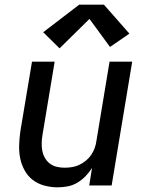

<svg xmlns="http://www.w3.org/2000/svg" viewBox="-20 -794 640 822"><path d="M226 8Q198 8 170 0.5Q142 -7 120.5 -23.5Q99 -40 85.5 -64.5Q72 -89 66.5 -116Q61 -143 62 -172.5Q63 -202 67 -231L117 -530H214L162 -217Q159 -200 158.5 -182.5Q158 -165 161 -149Q164 -133 172 -118.5Q180 -104 193 -94Q206 -84 222.5 -80Q239 -76 256 -76Q272 -76 288 -78.5Q304 -81 319 -88Q334 -95 347.5 -106Q361 -117 370.5 -131Q380 -145 385.5 -160.5Q391 -176 393 -192L449 -530H546L458 0H362L374 -75Q362 -56 346 -39.5Q330 -23 310.5 -11.5Q291 0 269 4Q247 8 226 8ZM235 -587 165 -656 319 -774H425L534 -650L451 -593L363 -713Z"/></svg>

Font: Iosevka Curly MdExObl
Style: Regular
Weight: 500
Width: 7
Italic angle: -9°
Monospace: yes
Designer: Belleve Invis
Foundry: Belleve Invis
Version: Version 11.1.0; ttfautohint (v1.8.3)